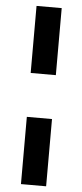

<svg xmlns="http://www.w3.org/2000/svg" viewBox="-60 -738 408 950"><g transform="rotate(5 144.5 -262.5)"><path d="M82 -372V-705H207V-372ZM82 180V-154H207V180Z"/></g></svg>

Font: Nunito Sans 12pt ExtraLight
Style: Bold
Weight: 700
Version: Version 3.101;gftools[0.9.27]